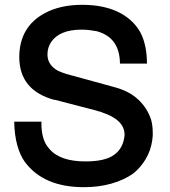

<svg xmlns="http://www.w3.org/2000/svg" viewBox="-20 -755 707 797"><path d="M478 -491Q477 -599 383 -625H384Q367 -628 351.5 -630Q336 -632 319 -632Q227 -632 192 -580Q177 -557 177 -529Q177 -485 221 -461Q232 -456 246.5 -451Q261 -446 281 -441L456 -393Q516 -377 553.5 -342Q591 -307 607 -259Q614 -234 614 -205V-191Q608 -105 545 -45L532 -34Q495 -8 443 7Q391 22 328 22Q161 22 83 -83Q63 -111 51.5 -153Q40 -195 39 -250H152Q151 -215 158.5 -186.5Q166 -158 184 -138Q228 -85 334 -85Q417 -85 453 -112Q491 -138 497 -192V-196Q497 -258 402 -289Q400 -291 397.5 -291Q395 -291 393 -292L379 -296H380L207 -341V-340Q61 -379 60 -517Q60 -644 167 -701Q231 -735 321 -735Q408 -735 469 -706Q530 -677 562 -622Q590 -569 590 -491Z"/></svg>

Font: Ekushey Amar Bangla
Style: Bold
Weight: 700
Designer: Al Mamun Sumon
Foundry: Al Mamun Sumon
Version: Version 1.0